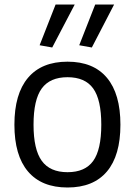

<svg xmlns="http://www.w3.org/2000/svg" viewBox="-20 -824 599 853"><path d="M156 -623 227 -804H312L212 -613ZM332 -623 403 -804H487L388 -613ZM280 9Q165 9 104.5 -62Q44 -133 44 -270Q44 -407 104.5 -478.5Q165 -550 280 -550Q395 -550 455 -478.5Q515 -407 515 -270Q515 -133 455 -62Q395 9 280 9ZM280 -59Q358 -59 394 -109Q430 -159 430 -270Q430 -381 394 -431Q358 -481 280 -481Q202 -481 165.5 -431Q129 -381 129 -270Q129 -160 165.5 -109.5Q202 -59 280 -59Z"/></svg>

Font: Encode Sans Narrow
Style: Regular
Weight: 400
Designer: Pablo Impallari, Andres Torresi
Foundry: Pablo Impallari, Andres Torresi
Version: Version 1.000; ttfautohint (v1.00) -l 8 -r 50 -G 200 -x 14 -